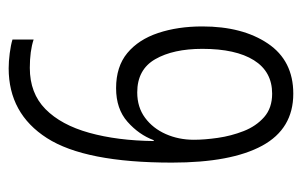

<svg xmlns="http://www.w3.org/2000/svg" viewBox="-150 -644 713 454"><g transform="rotate(90 207.0 -417.5)"><path d="M365 -467Q365 -262 307 -171.5Q249 -81 142 -81Q126 -81 106.5 -83.5Q87 -86 74 -90V-140Q101 -131 141 -131Q201 -131 238.5 -168Q276 -205 294.5 -271.5Q313 -338 314 -424H312Q299 -389 268.5 -362Q238 -335 189 -335Q138 -335 106 -361.5Q74 -388 58.5 -434.5Q43 -481 43 -539Q43 -634 83.5 -694Q124 -754 202 -754Q285 -754 325 -680.5Q365 -607 365 -467ZM202 -704Q150 -704 123 -661Q96 -618 96 -539Q96 -470 120.5 -427.5Q145 -385 199 -385Q234 -385 259 -403.5Q284 -422 297.5 -452.5Q311 -483 311 -519Q311 -544 306.5 -575.5Q302 -607 290.5 -636.5Q279 -666 257.5 -685Q236 -704 202 -704Z"/></g></svg>

Font: Noto Sans Telugu UI ExtraCondensed Light
Style: Regular
Weight: 300
Width: 2
Designer: Jelle Bosma - Monotype Design Team
Foundry: Monotype Imaging Inc.
Version: Version 2.005; ttfautohint (v1.8.4.7-5d5b)